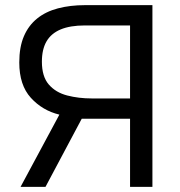

<svg xmlns="http://www.w3.org/2000/svg" viewBox="-20 -727 700 747"><path d="M60 0 211 -281Q145 -297 100 -346.5Q55 -396 55 -484Q55 -544 73 -586Q91 -628 124.5 -655Q158 -682 205.5 -694.5Q253 -707 311 -707H573V0H486V-265H298L157 0ZM337 -344H486V-628H310Q253 -628 216 -612.5Q179 -597 161 -566Q143 -535 143 -487Q143 -429 170 -398Q197 -367 241.5 -355.5Q286 -344 337 -344Z"/></svg>

Font: Onest
Style: Regular
Weight: 400
Designer: Dmitri Voloshin, Andrey Kudryavtsev
Foundry: Dmitri Voloshin, Andrey Kudryavtsev
Version: Version 1.000;gftools[0.9.33]